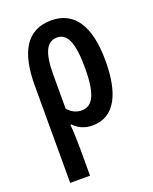

<svg xmlns="http://www.w3.org/2000/svg" viewBox="-147 -633 760 955"><g transform="rotate(-20 233.0 -156.0)"><path d="M429 -271C429 -459 363 -552 243 -552C109 -552 56 -446 56 -275V240H161V101C161 63 160 16 156 -31H161C185 -6 217 10 259 10C380 10 429 -103 429 -271ZM241 -462C296 -462 321 -405 321 -271C321 -138 294 -79 234 -79C205 -79 180 -92 161 -115V-294C161 -410 186 -462 241 -462Z"/></g></svg>

Font: Noto Sans Display Condensed Medium
Style: Regular
Weight: 500
Width: 3
Designer: Monotype Design Team
Foundry: Monotype Imaging Inc.
Version: Version 1.900